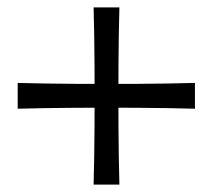

<svg xmlns="http://www.w3.org/2000/svg" viewBox="-20 -590 578 521"><path d="M509 -365V-295Q437 -297 353 -297.5Q269 -298 184.5 -297.5Q100 -297 28 -295V-365Q100 -363 184.5 -362.5Q269 -362 353 -362.5Q437 -363 509 -365ZM304 -89H234Q236 -161 236.5 -245.5Q237 -330 236.5 -414Q236 -498 234 -570H304Q302 -498 301.5 -414Q301 -330 301.5 -245.5Q302 -161 304 -89Z"/></svg>

Font: Ruwudu Medium
Style: Regular
Weight: 500
Designer: Becca Hirsbrunner Spalinger
Foundry: SIL International
Version: Version 3.000